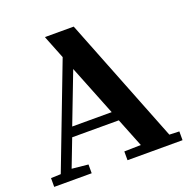

<svg xmlns="http://www.w3.org/2000/svg" viewBox="-131 -863 964 987"><g transform="rotate(-20 351.0 -370.0)"><path d="M376 -740 648 -50 702 -48V0H401V-48L492 -50L429 -208H174L116 -57L205 -48V0H0V-48L54 -50L269 -612L219 -738L220 -740ZM409 -260 299 -536 193 -260Z"/></g></svg>

Font: Minipax
Style: Bold
Weight: 600
Designer: Raphaël Ronot, Igor Stepanchenko (Cyrillic)
Foundry: steppetype
Version: Version 1.002